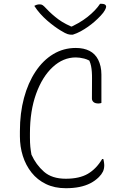

<svg xmlns="http://www.w3.org/2000/svg" viewBox="-20 -973 640 1013"><path d="M327 20Q268 20 222.5 -2Q177 -24 146.5 -62.5Q116 -101 100.5 -150Q85 -199 85 -254V-281Q85 -376 106.5 -456Q128 -536 167.5 -595.5Q207 -655 261 -687.5Q315 -720 380 -720Q402 -720 420 -716Q438 -712 452.5 -704.5Q467 -697 478 -686Q490 -674 498 -658Q506 -642 510.5 -622.5Q515 -603 515 -580Q515 -543 515 -505.5Q515 -468 515 -430Q512 -429 508.5 -428Q505 -427 500 -427Q482 -427 473.5 -434.5Q465 -442 465 -453Q465 -518 465.5 -557.5Q466 -597 460.5 -624.5Q455 -652 437 -680L476 -638Q448 -658 424 -664Q400 -670 380 -670Q313 -670 258 -619Q203 -568 170.5 -478Q138 -388 138 -270V-247Q138 -219 140 -199Q142 -179 146 -157Q170 -104 212 -67Q254 -30 327 -30Q399 -30 443.5 -56Q488 -82 519 -134H525Q526 -130 527 -126Q528 -122 528.5 -117.5Q529 -113 529.5 -109Q530 -105 530 -101Q530 -82 523 -67.5Q516 -53 502 -39Q482 -19 456.5 -6Q431 7 399 13.5Q367 20 327 20ZM364 -790Q362 -790 360.5 -790Q359 -790 357.5 -790Q356 -790 355 -790Q348 -790 337 -793Q326 -796 300 -812Q285 -821 266.5 -834.5Q248 -848 229 -864.5Q210 -881 192.5 -900.5Q175 -920 161 -942Q168 -946 174.5 -948Q181 -950 190 -950Q199 -950 205.5 -945.5Q212 -941 225 -927Q253 -897 288 -871Q323 -845 382 -822L324 -833Q340 -833 356.5 -833Q373 -833 390 -833L332 -821Q398 -849 441.5 -883.5Q485 -918 508 -953H514Q524 -953 529.5 -951Q535 -949 537.5 -945.5Q540 -942 540 -937Q540 -932 533.5 -919.5Q527 -907 511 -890Q496 -874 479.5 -859.5Q463 -845 444.5 -832Q426 -819 406 -808Q386 -797 364 -790Z"/></svg>

Font: Recursive Monospace Casual Light
Style: Regular
Weight: 300
Version: Version 1.047